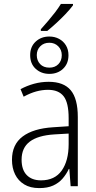

<svg xmlns="http://www.w3.org/2000/svg" viewBox="-20 -964 497 994"><path d="M231.9 -540.5Q309.6 -540.5 346.2 -496.8Q382.8 -453.1 382.8 -357.9V0H345.7L338.9 -89.4H336.4Q323.2 -61.5 303.7 -39.1Q284.2 -16.6 255.1 -3.4Q226.1 9.8 183.1 9.8Q136.7 9.8 105.5 -9.3Q74.2 -28.3 58.1 -61.3Q42 -94.2 42 -136.7Q42 -215.8 97.2 -257.3Q152.3 -298.8 255.4 -305.2L335.4 -310.5V-352.1Q335.4 -432.6 309.3 -465.8Q283.2 -499 228.5 -499Q198.2 -499 167.2 -490.5Q136.2 -481.9 102.5 -463.4L86.4 -502.4Q118.7 -520 155.8 -530.3Q192.9 -540.5 231.9 -540.5ZM335.4 -272.5 260.3 -268.1Q176.3 -262.7 134 -230.7Q91.8 -198.7 91.8 -137.2Q91.8 -85 118.4 -57.6Q145 -30.3 192.4 -30.3Q263.7 -30.3 299.6 -81.1Q335.4 -131.8 335.4 -217.8ZM235.4 -742.7Q206.5 -742.7 188.5 -724.4Q170.4 -706.1 170.4 -678.7Q170.4 -650.9 187.7 -632.3Q205.1 -613.8 235.8 -613.8Q264.6 -613.8 282.2 -631.8Q299.8 -649.9 299.8 -678.2Q299.8 -706.1 281.5 -724.4Q263.2 -742.7 235.4 -742.7ZM235.4 -774.9Q263.2 -774.9 285.6 -762.9Q308.1 -751 321.3 -729.2Q334.5 -707.5 334.5 -678.2Q334.5 -634.3 306.4 -607.9Q278.3 -581.5 235.8 -581.5Q193.4 -581.5 164.8 -607.7Q136.2 -633.8 136.2 -678.7Q136.2 -722.2 164.6 -748.5Q192.9 -774.9 235.4 -774.9ZM357.9 -943.8V-936.5Q342.8 -916 319.6 -891.6Q296.4 -867.2 271 -844Q245.6 -820.8 224.6 -803.7H191.4V-812.5Q211.4 -835 230.2 -856.9Q249 -878.9 265.6 -900.6Q282.2 -922.4 295.4 -943.8Z"/></svg>

Font: Open Sans SemiCondensed Light
Style: Regular
Weight: 300
Width: 4
Designer: Monotype Design Team
Foundry: Monotype Imaging Inc.
Version: Version 3.000